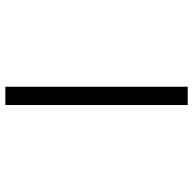

<svg xmlns="http://www.w3.org/2000/svg" viewBox="-22 -718 740 737"><g transform="rotate(-90 348.5 -350.0)"><path d="M313.5 -700V0H383.5V-700Z"/></g></svg>

Font: Melete Light
Style: Regular
Weight: 300
Width: 6
Designer: Sora Sagano
Foundry: DOT COLON
Version: Version 0.200;FEAKit 1.0